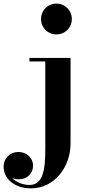

<svg xmlns="http://www.w3.org/2000/svg" viewBox="-136 -780 491 1060"><path d="M90.5 -675C90.5 -627 127.5 -590 175.5 -590C223.5 -590 260.5 -627 260.5 -675C260.5 -723 223.5 -760 175.5 -760C127.5 -760 90.5 -723 90.5 -675ZM253.5 -460H26.5V-440.5H114V-20.5C114 106.5 121.5 241 26.5 241C-10.5 241 -46.5 226 -69.5 202C-58.5 207 -46 210 -33 210C15.5 210 46.5 176 46.5 135.5C46.5 88 6 59 -34 59C-79.5 59 -116 92.5 -116 141C-116 207.5 -54 260 34.5 260C164.5 260 253.5 142.5 253.5 11.5Z"/></svg>

Font: Bodoni* 11pt
Style: Bold
Weight: 700
Version: Version 2.3